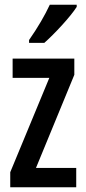

<svg xmlns="http://www.w3.org/2000/svg" viewBox="-20 -786 360 806"><path d="M302 -757V-766H189C168 -721 139 -671 102 -618V-606H166C209 -644 276 -716 302 -757ZM300 0V-81H131L292 -472V-540H33V-459H187L23 -63V0Z"/></svg>

Font: Noto Sans Khmer ExtraCondensed Medium
Style: Regular
Weight: 500
Width: 2
Designer: Danh Hong and the Monotype Design Team
Foundry: Monotype Imaging Inc.
Version: Version 2.004